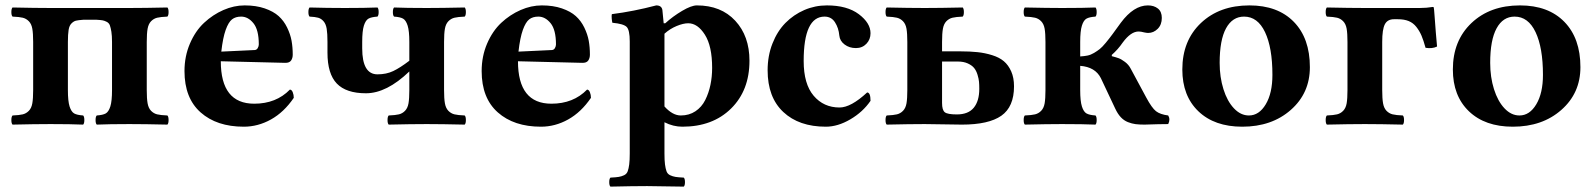

<svg xmlns="http://www.w3.org/2000/svg" viewBox="-20 -464 5967 718"><path d="M26.9 2Q22.5 -2.4 22.5 -15.1Q22.5 -27.8 26.9 -32.2Q52.2 -33.2 65.2 -36.4Q78.1 -39.6 87.9 -49.6Q97.7 -59.6 100.8 -77.4Q104 -95.2 104 -127V-307.1Q104 -338.9 100.8 -356.7Q97.7 -374.5 87.9 -384.5Q78.1 -394.5 65.2 -397.7Q52.2 -400.9 26.9 -401.9Q22.5 -406.2 22.5 -418.9Q22.5 -431.6 26.9 -436Q112.8 -434.1 168.9 -434.1H463.9Q520 -434.1 606 -436Q610.4 -431.6 610.4 -418.9Q610.4 -406.2 606 -401.9Q580.6 -400.9 567.6 -397.7Q554.7 -394.5 544.9 -384.5Q535.2 -374.5 532 -356.7Q528.8 -338.9 528.8 -307.1V-127Q528.8 -95.2 532 -77.4Q535.2 -59.6 544.9 -49.6Q554.7 -39.6 567.6 -36.4Q580.6 -33.2 606 -32.2Q610.4 -27.8 610.4 -15.1Q610.4 -2.4 606 2Q522 0 463.9 0Q387.7 0 341.8 2Q337.4 -2.4 337.4 -15.1Q337.4 -27.8 341.8 -32.2Q364.7 -33.7 375.5 -39.8Q386.2 -45.9 392.6 -65.9Q398.9 -85.9 398.9 -127V-307.1Q398.9 -330.6 396.5 -345.5Q394 -360.4 390.9 -369.1Q387.7 -377.9 379.2 -382.3Q370.6 -386.7 363.8 -387.9Q356.9 -389.2 341.8 -390.1H291Q272.5 -388.7 264.2 -386.7Q255.9 -384.8 247.6 -376.7Q239.3 -368.7 236.6 -352.3Q233.9 -335.9 233.9 -307.1V-127Q233.9 -85.9 240.2 -65.9Q246.6 -45.9 257.3 -39.8Q268.1 -33.7 291 -32.2Q295.4 -27.8 295.4 -15.1Q295.4 -2.4 291 2Q245.1 0 168.9 0Q110.8 0 26.9 2Z M807.6 -271 932.6 -276.9Q939.9 -277.3 943.8 -284.2Q947.8 -291 947.8 -297.9Q947.8 -352.5 927.7 -377.2Q907.7 -401.9 881.8 -401.9Q860.8 -401.9 847.7 -391.6Q834.5 -381.3 824 -352.3Q813.5 -323.2 807.6 -271ZM1064 -128.9Q1070.8 -128.9 1074.7 -119.1Q1078.6 -109.4 1078.6 -98.1Q1042 -44.4 993.4 -17.3Q944.8 9.8 891.6 9.8Q790.5 9.8 730.2 -43.7Q669.9 -97.2 669.9 -198.2Q669.9 -253.4 690.2 -300.8Q710.4 -348.1 743.2 -378.7Q775.9 -409.2 815.4 -426.5Q855 -443.8 895 -443.8Q937.5 -443.8 970 -432.6Q1002.4 -421.4 1022 -403.8Q1041.5 -386.2 1053.7 -361.1Q1065.9 -335.9 1070.3 -311.8Q1074.7 -287.6 1074.7 -259.8Q1074.7 -246.6 1068.4 -237.5Q1062 -228.5 1045.9 -229L805.7 -234.9Q805.7 -76.2 930.7 -76.2Q1012.7 -76.2 1064 -128.9Z M1204.6 -267.1V-307.1Q1204.6 -338.4 1201.7 -356.4Q1198.7 -374.5 1189.9 -384.5Q1181.2 -394.5 1169.9 -397.7Q1158.7 -400.9 1137.7 -401.9Q1133.3 -406.2 1133.3 -418.9Q1133.3 -431.6 1137.7 -436Q1202.1 -434.1 1269.5 -434.1Q1345.7 -434.1 1391.6 -436Q1396 -431.6 1396 -418.9Q1396 -406.2 1391.6 -401.9Q1368.7 -400.4 1357.9 -394.3Q1347.2 -388.2 1340.8 -368.2Q1334.5 -348.1 1334.5 -307.1V-283.2Q1334.5 -186 1391.6 -186Q1424.8 -186 1450.4 -198.2Q1476.1 -210.4 1510.7 -236.8V-307.1Q1510.7 -348.1 1504.4 -368.2Q1498 -388.2 1487.3 -394.3Q1476.6 -400.4 1453.6 -401.9Q1449.2 -406.2 1449.2 -418.9Q1449.2 -431.6 1453.6 -436Q1497.6 -434.1 1575.7 -434.1Q1631.8 -434.1 1717.8 -436Q1722.2 -431.6 1722.2 -418.9Q1722.2 -406.2 1717.8 -401.9Q1692.4 -400.9 1679.4 -397.7Q1666.5 -394.5 1656.7 -384.5Q1647 -374.5 1643.8 -356.7Q1640.6 -338.9 1640.6 -307.1V-127Q1640.6 -95.2 1643.8 -77.4Q1647 -59.6 1656.7 -49.6Q1666.5 -39.6 1679.4 -36.4Q1692.4 -33.2 1717.8 -32.2Q1722.2 -27.8 1722.2 -15.1Q1722.2 -2.4 1717.8 2Q1631.8 0 1575.7 0Q1517.6 0 1433.6 2Q1429.2 -2.4 1429.2 -15.1Q1429.2 -27.8 1433.6 -32.2Q1459 -33.2 1471.9 -36.4Q1484.9 -39.6 1494.6 -49.6Q1504.4 -59.6 1507.6 -77.4Q1510.7 -95.2 1510.7 -127V-196.8Q1425.8 -115.2 1348.6 -115.2Q1274.4 -115.2 1239.5 -151.6Q1204.6 -188 1204.6 -267.1Z M1918.9 -271 2043.9 -276.9Q2051.3 -277.3 2055.2 -284.2Q2059.1 -291 2059.1 -297.9Q2059.1 -352.5 2039.1 -377.2Q2019 -401.9 1993.2 -401.9Q1972.2 -401.9 1959 -391.6Q1945.8 -381.3 1935.3 -352.3Q1924.8 -323.2 1918.9 -271ZM2175.3 -128.9Q2182.1 -128.9 2186 -119.1Q2189.9 -109.4 2189.9 -98.1Q2153.3 -44.4 2104.7 -17.3Q2056.2 9.8 2002.9 9.8Q1901.9 9.8 1841.6 -43.7Q1781.2 -97.2 1781.2 -198.2Q1781.2 -253.4 1801.5 -300.8Q1821.8 -348.1 1854.5 -378.7Q1887.2 -409.2 1926.8 -426.5Q1966.3 -443.8 2006.3 -443.8Q2048.8 -443.8 2081.3 -432.6Q2113.8 -421.4 2133.3 -403.8Q2152.8 -386.2 2165 -361.1Q2177.2 -335.9 2181.6 -311.8Q2186 -287.6 2186 -259.8Q2186 -246.6 2179.7 -237.5Q2173.3 -228.5 2157.2 -229L1917 -234.9Q1917 -76.2 2042 -76.2Q2124 -76.2 2175.3 -128.9Z M2464.8 -337.9V-65.9Q2495.1 -32.2 2525.9 -32.2Q2557.1 -32.2 2580.6 -47.9Q2604 -63.5 2617.2 -89.8Q2630.4 -116.2 2636.7 -146.5Q2643.1 -176.8 2643.1 -210Q2643.1 -291.5 2616 -334.2Q2588.9 -377 2553.7 -377Q2535.2 -377 2510.3 -366.7Q2485.4 -356.4 2464.8 -337.9ZM2262.7 233.9Q2258.3 229.5 2258.3 217Q2258.3 204.6 2262.7 200.2Q2283.7 199.2 2293.9 197.5Q2304.2 195.8 2314 191.2Q2323.7 186.5 2327.4 176.3Q2331.1 166 2333 150.9Q2335 135.7 2335 109.9V-309.1Q2335 -351.6 2323.5 -363.3Q2312 -375 2270 -378.9Q2268.6 -383.8 2267.6 -395Q2266.6 -406.2 2268.1 -411.1Q2349.1 -421.4 2434.1 -443.8Q2454.1 -443.8 2457 -426.8Q2460.9 -391.1 2461.9 -377H2467.8Q2496.1 -402.8 2530.8 -423.3Q2565.4 -443.8 2585.9 -443.8Q2676.3 -443.8 2729.5 -386.5Q2782.7 -329.1 2782.7 -236.8Q2782.7 -126 2713.9 -58.1Q2645 9.8 2531.7 9.8Q2497.6 9.8 2464.8 -6.8V109.9Q2464.8 135.7 2466.8 150.9Q2468.8 166 2472.4 176.3Q2476.1 186.5 2485.8 191.2Q2495.6 195.8 2505.9 197.5Q2516.1 199.2 2537.1 200.2Q2541.5 204.6 2541.5 217Q2541.5 229.5 2537.1 233.9Q2514.6 233.4 2468.5 232.9Q2422.4 232.4 2399.9 231.9Q2346.7 231.9 2262.7 233.9Z M3235.4 -86.9Q3206.5 -44.9 3159.7 -17.6Q3112.8 9.8 3068.4 9.8Q2967.8 9.8 2909.2 -45.2Q2850.6 -100.1 2850.6 -201.2Q2850.6 -255.4 2868.7 -301.3Q2886.7 -347.2 2917.2 -378.2Q2947.8 -409.2 2987.8 -426.5Q3027.8 -443.8 3072.3 -443.8Q3147.9 -443.8 3191.7 -410.9Q3235.4 -377.9 3235.4 -339.8Q3235.4 -316.4 3220 -300.3Q3204.6 -284.2 3180.7 -284.2Q3156.2 -284.2 3138.4 -297.6Q3120.6 -311 3118.7 -331.1Q3116.2 -359.4 3102.5 -380.6Q3088.9 -401.9 3063.5 -401.9Q2985.4 -401.9 2985.4 -235.8Q2985.4 -149.9 3022.7 -106Q3060.1 -62 3119.6 -62Q3162.1 -62 3222.7 -118.2Q3235.4 -118.2 3235.4 -86.9Z M3502.9 -233.9V-79.1Q3502.9 -52.2 3513.2 -44.2Q3523.4 -36.1 3558.1 -36.1Q3601.1 -36.1 3621.6 -61.3Q3642.1 -86.4 3642.1 -131.8Q3642.1 -147 3641.1 -158.2Q3640.1 -169.4 3635.5 -184.6Q3630.9 -199.7 3622.8 -209.7Q3614.7 -219.7 3599.1 -226.8Q3583.5 -233.9 3562 -233.9ZM3295.9 2Q3291.5 -2.4 3291.5 -15.1Q3291.5 -27.8 3295.9 -32.2Q3321.3 -33.2 3334.2 -36.4Q3347.2 -39.6 3356.9 -49.6Q3366.7 -59.6 3369.9 -77.4Q3373 -95.2 3373 -127V-307.1Q3373 -338.9 3369.9 -356.7Q3366.7 -374.5 3356.9 -384.5Q3347.2 -394.5 3334.2 -397.7Q3321.3 -400.9 3295.9 -401.9Q3291.5 -406.2 3291.5 -418.9Q3291.5 -431.6 3295.9 -436Q3379.9 -434.1 3438 -434.1Q3494.1 -434.1 3580.1 -436Q3584.5 -431.6 3584.5 -418.9Q3584.5 -406.2 3580.1 -401.9Q3554.7 -400.9 3541.7 -397.7Q3528.8 -394.5 3519 -384.5Q3509.3 -374.5 3506.1 -356.7Q3502.9 -338.9 3502.9 -307.1V-272H3570.8Q3607.4 -272 3635.3 -269Q3663.1 -266.1 3689.9 -257.8Q3716.8 -249.5 3733.9 -235.1Q3751 -220.7 3761.5 -197Q3772 -173.3 3772 -141.1Q3772 -64.5 3724.6 -31.2Q3677.2 2 3577.1 2Q3564 2 3507.8 1Q3451.7 0 3438 0Q3381.8 0 3295.9 2Z M4019.5 -217.8V-127Q4019.5 -85.9 4025.9 -65.9Q4032.2 -45.9 4043 -39.8Q4053.7 -33.7 4076.7 -32.2Q4081.1 -27.8 4081.1 -15.1Q4081.1 -2.4 4076.7 2Q4030.8 0 3950.7 0Q3896.5 0 3812.5 2Q3808.1 -2.4 3808.1 -15.1Q3808.1 -27.8 3812.5 -32.2Q3837.9 -33.2 3850.8 -36.4Q3863.8 -39.6 3873.5 -49.6Q3883.3 -59.6 3886.5 -77.4Q3889.6 -95.2 3889.6 -127V-307.1Q3889.6 -338.9 3886.5 -356.7Q3883.3 -374.5 3873.5 -384.5Q3863.8 -394.5 3850.8 -397.7Q3837.9 -400.9 3812.5 -401.9Q3808.1 -406.2 3808.1 -418.9Q3808.1 -431.6 3812.5 -436Q3898.4 -434.1 3951.7 -434.1Q4032.7 -434.1 4076.7 -436Q4081.1 -431.6 4081.1 -418.9Q4081.1 -406.2 4076.7 -401.9Q4053.7 -400.4 4043 -394.3Q4032.2 -388.2 4025.9 -368.2Q4019.5 -348.1 4019.5 -307.1V-252.9Q4035.2 -253.9 4047.1 -256.3Q4059.1 -258.8 4071.3 -266.1Q4083.5 -273.4 4092.5 -280.5Q4101.6 -287.6 4115.5 -304.4Q4129.4 -321.3 4140.1 -335.9Q4150.9 -350.6 4171.4 -378.9Q4219.7 -443.8 4272.5 -443.8Q4295.4 -443.8 4310.1 -432.1Q4324.7 -420.4 4324.7 -397Q4324.7 -371.6 4309.3 -356.2Q4293.9 -340.8 4273.4 -340.8Q4268.6 -340.8 4258.8 -342.8Q4246.6 -346.2 4237.8 -346.2Q4209 -346.2 4178.7 -305.2Q4160.6 -278.8 4137.7 -258.8V-253.9Q4153.3 -250 4163.3 -246.3Q4173.3 -242.7 4187 -232.4Q4200.7 -222.2 4208.5 -207L4266.6 -99.1Q4287.6 -60.1 4303 -48.1Q4318.4 -36.1 4348.6 -32.2Q4357.4 -17.6 4348.6 0Q4317.4 0 4259.8 2Q4239.7 2 4226.3 0.2Q4212.9 -1.5 4198 -7.3Q4183.1 -13.2 4171.4 -25.6Q4159.7 -38.1 4150.4 -58.1L4096.7 -171.9Q4075.7 -213.4 4019.5 -217.8Z M4401.4 -204.1Q4401.4 -312 4470.9 -377.9Q4540.5 -443.8 4652.3 -443.8Q4758.3 -443.8 4818.4 -382.3Q4878.4 -320.8 4878.4 -212.9Q4878.4 -115.7 4807.1 -53Q4735.8 9.8 4625.5 9.8Q4521.5 9.8 4461.4 -47.9Q4401.4 -105.5 4401.4 -204.1ZM4632.3 -401.9Q4588.9 -401.9 4564.9 -358.2Q4541 -314.5 4541 -229Q4541 -175.3 4555.2 -130.4Q4569.3 -85.4 4594.5 -58.8Q4619.6 -32.2 4650.4 -32.2Q4688.5 -32.2 4713.4 -74Q4738.3 -115.7 4738.3 -184.1Q4738.3 -285.6 4710.7 -343.8Q4683.1 -401.9 4632.3 -401.9Z M5192.9 -392.1Q5168.5 -392.1 5158.7 -373Q5148.9 -354 5148.9 -307.1V-127Q5148.9 -95.2 5152.1 -77.4Q5155.3 -59.6 5165 -49.6Q5174.8 -39.6 5187.7 -36.4Q5200.7 -33.2 5226.1 -32.2Q5230.5 -27.8 5230.5 -15.1Q5230.5 -2.4 5226.1 2Q5140.1 0 5084 0Q5025.9 0 4941.9 2Q4937.5 -2.4 4937.5 -15.1Q4937.5 -27.8 4941.9 -32.2Q4967.3 -33.2 4980.2 -36.4Q4993.2 -39.6 5002.9 -49.6Q5012.7 -59.6 5015.9 -77.4Q5019 -95.2 5019 -127V-307.1Q5019 -338.9 5015.9 -356.7Q5012.7 -374.5 5002.9 -384.5Q4993.2 -394.5 4980.2 -397.7Q4967.3 -400.9 4941.9 -401.9Q4937.5 -406.2 4937.5 -418.9Q4937.5 -431.6 4941.9 -436Q5027.8 -434.1 5084 -434.1H5289.1Q5314.9 -434.1 5337.9 -438Q5341.8 -438 5341.8 -435.1Q5342.8 -431.6 5344.7 -404.5Q5346.7 -377.4 5349.4 -342.3Q5352.1 -307.1 5354 -290Q5336.4 -281.2 5311 -285.2Q5303.2 -313.5 5295.7 -331.1Q5288.1 -348.6 5276.4 -363.5Q5264.6 -378.4 5247.8 -385.3Q5231 -392.1 5207 -392.1Z M5413.1 -204.1Q5413.1 -312 5482.7 -377.9Q5552.2 -443.8 5664.1 -443.8Q5770 -443.8 5830.1 -382.3Q5890.1 -320.8 5890.1 -212.9Q5890.1 -115.7 5818.8 -53Q5747.6 9.8 5637.2 9.8Q5533.2 9.8 5473.1 -47.9Q5413.1 -105.5 5413.1 -204.1ZM5644 -401.9Q5600.6 -401.9 5576.7 -358.2Q5552.7 -314.5 5552.7 -229Q5552.7 -175.3 5566.9 -130.4Q5581.1 -85.4 5606.2 -58.8Q5631.3 -32.2 5662.1 -32.2Q5700.2 -32.2 5725.1 -74Q5750 -115.7 5750 -184.1Q5750 -285.6 5722.4 -343.8Q5694.8 -401.9 5644 -401.9Z"/></svg>

Font: Common Serif
Style: Bold
Weight: 700
Designer: Philipp H. Poll, Khaled Hosny
Foundry: Stefan Peev, Context Ltd.
Version: Version 1.026